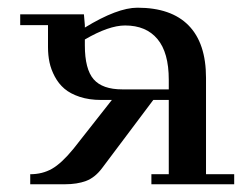

<svg xmlns="http://www.w3.org/2000/svg" viewBox="-20 -476 645 496"><path d="M32.2 -411.1V-439H196.8L199.2 -411.1V-404.8Q283.2 -456.1 335 -456.1Q422.4 -456.1 467.3 -410.2Q512.2 -364.3 512.2 -274.9V-25.9H585V0H371.1V-25.9H416V-217.8H376L243.2 -41Q225.1 -17.1 202.1 -8.5Q179.2 0 147.9 0H58.1V-25.9Q89.4 -25.9 114.3 -40Q139.2 -54.2 169.9 -91.8L269 -217.8H241.2Q210.4 -217.8 186 -225.8Q161.6 -233.9 146.5 -246.8Q131.3 -259.8 121.6 -278.1Q111.8 -296.4 107.9 -314.9Q104 -333.5 104 -354V-411.1ZM199.2 -358.9Q199.2 -297.4 221.9 -271.2Q244.6 -245.1 295.9 -245.1H416V-270Q416 -340.3 386.7 -375.2Q357.4 -410.2 303.2 -410.2Q261.2 -410.2 199.2 -374Z"/></svg>

Font: Dehuti
Style: Bold
Weight: 700
Version: Version 1.2